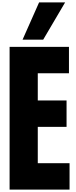

<svg xmlns="http://www.w3.org/2000/svg" viewBox="-20 -1581 630 1601"><path d="M560 0H60V-1190H555V-970H295V-743H535V-523H295V-220H560ZM340 -1250H168L306 -1561H523Z"/></svg>

Font: Boldonse
Style: Regular
Weight: 400
Designer: Universitype Foundry
Foundry: Universitype Foundry
Version: Version 1.000; ttfautohint (v1.8.4.7-5d5b)